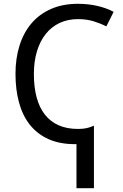

<svg xmlns="http://www.w3.org/2000/svg" viewBox="-20 -744 643 1004"><path d="M387.2 -644Q335 -644 292.5 -624.3Q250 -604.5 220 -567.4Q189.9 -530.3 173.6 -477.1Q157.2 -423.8 157.2 -356.9Q157.2 -288.1 171.6 -234.6Q186 -181.2 214.8 -144.5Q243.7 -107.9 286.6 -88.9Q329.6 -69.8 387.2 -69.8Q401.4 -69.8 412.4 -70.8Q423.3 -71.8 433.1 -74Q442.9 -76.2 451.9 -79.3Q460.9 -82.5 471.2 -86.9V240.2H379.9V9.8H372.1Q292 9.8 233.4 -16.6Q174.8 -43 136.5 -91.3Q98.1 -139.6 79.6 -207.3Q61 -274.9 61 -357.9Q61 -439 82.3 -506.3Q103.5 -573.7 144.8 -622.1Q186 -670.4 247.1 -697.3Q308.1 -724.1 387.2 -724.1Q439.9 -724.1 487.8 -713.4Q535.6 -702.6 574.2 -682.1L536.1 -606Q505.4 -621.6 469.2 -632.8Q433.1 -644 387.2 -644Z"/></svg>

Font: Droid Sans
Style: Regular
Weight: 400
Foundry: Ascender Corporation
Version: Version 1.00 build 114